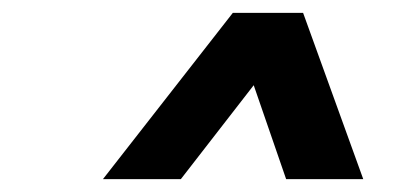

<svg xmlns="http://www.w3.org/2000/svg" viewBox="-20 -749 640 299"><path d="M140.3 -470 342.6 -729H452L545.7 -470H425.6L375.1 -616.3L261.6 -470Z"/></svg>

Font: Mona Sans
Style: Italic
Weight: 200
Italic angle: -11.6951°
Designer: Deni Anggara
Foundry: GitHub
Version: Version 2.000